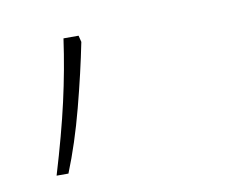

<svg xmlns="http://www.w3.org/2000/svg" viewBox="-42 -169 447 351"><g transform="rotate(-10 182.0 6.5)"><path d="M125 -104Q114 -49 97.5 14Q81 77 60 129H38Q60 56 73 -1.5Q86 -59 94 -116H122Z"/></g></svg>

Font: Noto Sans Thaana Thin
Style: Regular
Weight: 100
Designer: David Williams
Foundry: Google Inc.
Version: Version 3.001; ttfautohint (v1.8.4.7-5d5b)